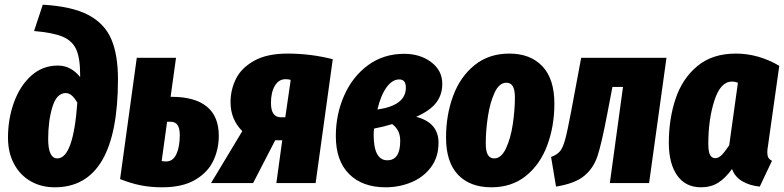

<svg xmlns="http://www.w3.org/2000/svg" viewBox="-20 -779 3336 817"><path d="M14 -194Q14 -273 39.5 -343.5Q65 -414 113 -457Q161 -500 226 -500Q256 -500 280 -486.5Q304 -473 321 -451V-461Q321 -533 304 -569.5Q287 -606 246.5 -623Q206 -640 125 -647L162 -759Q286 -752 355.5 -715.5Q425 -679 453.5 -612.5Q482 -546 482 -442Q482 18 213 18Q156 18 111 -7.5Q66 -33 40 -81Q14 -129 14 -194ZM309 -342Q286 -383 260 -383Q221 -383 203 -324Q185 -265 185 -188Q185 -105 224 -105Q292 -105 309 -342Z M911 -201Q911 -144 887.5 -94.5Q864 -45 810 -13.5Q756 18 670 18Q621 18 578.5 9.5Q536 1 491 -17L562 -533H729L706 -367H711Q809 -367 860 -325.5Q911 -284 911 -201ZM745 -204Q745 -233 735.5 -247Q726 -261 705 -261H691L668 -94Q676 -92 687 -92Q716 -92 730.5 -123Q745 -154 745 -204Z M1396 -527 1323 0H1156L1181 -182H1151L1057 0H878L1011 -221Q961 -271 961 -344Q961 -397 984 -443.5Q1007 -490 1061.5 -520.5Q1116 -551 1204 -551Q1302 -551 1396 -527ZM1133 -341Q1133 -280 1175 -280H1194L1217 -439Q1208 -442 1195 -442Q1166 -442 1149.5 -414Q1133 -386 1133 -341Z M1862 -422Q1862 -376 1836 -342Q1810 -308 1751 -282Q1846 -257 1846 -172Q1846 -110 1813.5 -67Q1781 -24 1729.5 -3Q1678 18 1621 18Q1522 18 1465.5 -38.5Q1409 -95 1409 -200Q1409 -292 1444.5 -372.5Q1480 -453 1546 -501.5Q1612 -550 1700 -550Q1768 -550 1815 -514.5Q1862 -479 1862 -422ZM1586 -313Q1707 -330 1707 -406Q1707 -441 1679 -441Q1649 -441 1624.5 -407Q1600 -373 1586 -313ZM1572 -232Q1570 -222 1570 -206Q1570 -97 1628 -97Q1683 -97 1683 -179Q1683 -204 1674.5 -221Q1666 -238 1649 -251Q1614 -240 1572 -232Z M1878 -194Q1878 -289 1908 -370.5Q1938 -452 1999 -501.5Q2060 -551 2147 -551Q2237 -551 2288 -497Q2339 -443 2339 -338Q2339 -243 2309 -161.5Q2279 -80 2218.5 -31Q2158 18 2071 18Q1980 18 1929 -35.5Q1878 -89 1878 -194ZM2171 -364Q2171 -397 2162 -412Q2153 -427 2135 -427Q2104 -427 2084.5 -384.5Q2065 -342 2056 -282.5Q2047 -223 2047 -169Q2047 -135 2056 -120Q2065 -105 2083 -105Q2113 -105 2133 -147.5Q2153 -190 2162 -250.5Q2171 -311 2171 -364Z M2742 0H2575L2631 -409H2586L2563 -289Q2540 -169 2523 -116.5Q2506 -64 2466.5 -31Q2427 2 2346 15L2325 -111Q2351 -121 2363 -135.5Q2375 -150 2384.5 -184Q2394 -218 2410 -303L2453 -533H2816Z M3296 -499 3248 -159Q3245 -143 3245 -130Q3245 -117 3249.5 -108.5Q3254 -100 3265 -95L3213 15Q3171 11 3139 -7.5Q3107 -26 3095 -60Q3067 -21 3036 -1.5Q3005 18 2963 18Q2897 18 2861.5 -32.5Q2826 -83 2826 -171Q2826 -272 2854.5 -358Q2883 -444 2947 -497.5Q3011 -551 3111 -551Q3207 -551 3296 -499ZM2994 -167Q2994 -133 3001.5 -119.5Q3009 -106 3024 -106Q3038 -106 3052 -120.5Q3066 -135 3083 -161L3120 -427Q3107 -432 3095 -432Q3046 -432 3020 -351.5Q2994 -271 2994 -167Z"/></svg>

Font: Fira Sans Extra Condensed ExtraBold
Style: Italic
Weight: 800
Width: 3
Italic angle: -8°
Designer: Carrois Corporate & Edenspiekermann AG
Foundry: Carrois Corporate GbR & Edenspiekermann AG
Version: Version 4.203